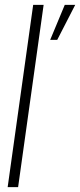

<svg xmlns="http://www.w3.org/2000/svg" viewBox="-20 -770 330 790"><path d="M11.5 0 116.5 -750H159.5L54.5 0ZM186.5 -606 246.5 -750H289.5L215.5 -606Z"/></svg>

Font: Urbanist ExtraLight
Style: Italic
Weight: 250
Version: Version 1.303